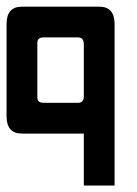

<svg xmlns="http://www.w3.org/2000/svg" viewBox="-20 -407 418 585"><path d="M235.4 -272Q235.4 -293 217.8 -293H112.3Q93.8 -293 93.8 -276.4V-110.4Q93.8 -93.8 112.3 -93.8H217.8Q235.4 -93.8 235.4 -113.8ZM235.4 158.2V0H46.9Q0 0 0 -52.7V-334Q0 -386.7 46.9 -386.7H282.2Q329.1 -386.7 329.1 -334V158.2Z"/></svg>

Font: Aswaq
Style: Regular
Weight: 400
Designer: Husham Jawad
Version: Version 1.000;November 3, 2021;FontCreator 14.0.0.2814 32-bi